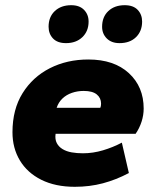

<svg xmlns="http://www.w3.org/2000/svg" viewBox="-20 -709 600 739"><path d="M268 10Q193 10 139 -17Q85 -44 56.5 -91.5Q28 -139 28 -200Q28 -288 67 -350.5Q106 -413 172 -446.5Q238 -480 320 -480Q419 -480 476 -427.5Q533 -375 533 -291Q533 -266 525 -241Q517 -216 502 -194H194Q191 -173 198.5 -158.5Q206 -144 221 -135Q236 -126 256 -122.5Q276 -119 299 -119Q338 -119 376.5 -130.5Q415 -142 449 -160L476 -43Q427 -17 376 -3.5Q325 10 268 10ZM198 -294H366Q369 -300 369 -310Q369 -332 352.5 -345.5Q336 -359 302 -359Q278 -359 256.5 -351.5Q235 -344 220 -329.5Q205 -315 198 -294ZM440 -543Q409 -543 391 -561Q373 -579 373 -606Q373 -644 397 -666.5Q421 -689 460 -689Q493 -689 510 -671Q527 -653 527 -626Q527 -589 503.5 -566Q480 -543 440 -543ZM234 -543Q201 -543 184 -561Q167 -579 167 -606Q167 -644 191 -666.5Q215 -689 254 -689Q286 -689 303.5 -671Q321 -653 321 -626Q321 -589 297 -566Q273 -543 234 -543Z"/></svg>

Font: Gantari ExtraBold
Style: Italic
Weight: 800
Italic angle: -10°
Designer: Anugrah Pasau
Foundry: Lafontype
Version: Version 1.000